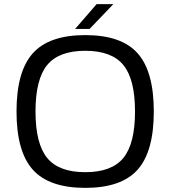

<svg xmlns="http://www.w3.org/2000/svg" viewBox="-20 -890 825 930"><path d="M139 -632Q218 -720 393 -720Q568 -720 646.5 -632Q725 -544 725 -350Q725 -156 646.5 -68Q568 20 393 20Q218 20 139 -68Q60 -156 60 -350Q60 -544 139 -632ZM577.5 -575Q521 -644 393 -644Q265 -644 208.5 -575Q152 -506 152 -350Q152 -194 208.5 -125Q265 -56 393 -56Q521 -56 577.5 -125Q634 -194 634 -350Q634 -506 577.5 -575ZM344 -750 448 -870H529L414 -750Z"/></svg>

Font: Fivo Sans Modern
Style: Regular
Weight: 400
Designer: Alexander Slobzheninov
Foundry: Alexander Slobzheninov
Version: 1.0